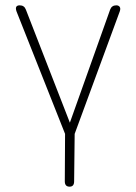

<svg xmlns="http://www.w3.org/2000/svg" viewBox="-20 -498 511 720"><path d="M241 202Q223 202 223 182L224 4L42 -455Q34 -478 54 -478Q71 -478 77 -462L242 -38L393 -462Q399 -478 416 -478Q425 -478 429 -472Q433 -466 429 -455L260 4L258 182Q258 202 241 202Z"/></svg>

Font: Zen Maru Gothic Light
Style: Regular
Weight: 300
Designer: Yoshimichi Ohira
Foundry: Positype
Version: Version 1.001